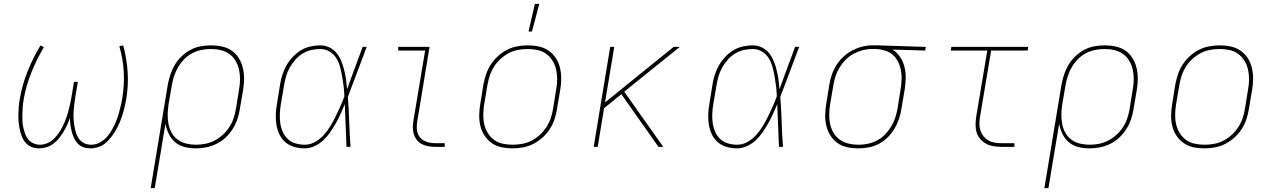

<svg xmlns="http://www.w3.org/2000/svg" viewBox="-20 -764 6640 999"><path d="M450 8Q431 8 414 2Q397 -4 385 -16.5Q373 -29 365.5 -45Q358 -61 353.5 -78.5Q349 -96 346.5 -114Q344 -132 344 -151Q338 -132 329.5 -114Q321 -96 310.5 -78.5Q300 -61 287.5 -45Q275 -29 258 -16.5Q241 -4 222 2Q203 8 184 8Q163 8 145 1Q127 -6 114.5 -20Q102 -34 94.5 -52Q87 -70 83 -89Q79 -108 77 -127.5Q75 -147 75.5 -167.5Q76 -188 77.5 -208Q79 -228 83 -249Q95 -321 123 -391.5Q151 -462 191 -528L208 -518Q170 -454 142.5 -385Q115 -316 103 -246Q100 -228 98.5 -209.5Q97 -191 96.5 -173Q96 -155 96.5 -137Q97 -119 101 -102Q105 -85 110.5 -68.5Q116 -52 126.5 -39Q137 -26 153.5 -18.5Q170 -11 188 -11Q207 -11 226 -19Q245 -27 260 -41.5Q275 -56 286.5 -73Q298 -90 307 -108.5Q316 -127 323 -145.5Q330 -164 335 -183.5Q340 -203 344.5 -222Q349 -241 352 -260L365 -338H385L372 -260Q369 -241 366.5 -222Q364 -203 363 -184Q362 -165 363 -146Q364 -127 367 -108.5Q370 -90 375.5 -73Q381 -56 391 -41.5Q401 -27 418 -19Q435 -11 454 -11Q473 -11 491 -18.5Q509 -26 524.5 -40Q540 -54 551 -70.5Q562 -87 571 -104.5Q580 -122 587 -140.5Q594 -159 599 -177.5Q604 -196 608.5 -214.5Q613 -233 616 -252Q628 -322 624 -390.5Q620 -459 601 -523L621 -528Q639 -462 644 -391.5Q649 -321 637 -249Q633 -228 628.5 -208Q624 -188 617.5 -167.5Q611 -147 603 -127.5Q595 -108 584 -89Q573 -70 559.5 -52Q546 -34 529.5 -20Q513 -6 492 1Q471 8 450 8Z M764 215 853 -323Q858 -350 866.5 -376Q875 -402 889.5 -426.5Q904 -451 925 -471Q946 -491 971 -504.5Q996 -518 1023.5 -523Q1051 -528 1077 -528Q1107 -528 1135 -522Q1163 -516 1185.5 -500.5Q1208 -485 1222.5 -461.5Q1237 -438 1243.5 -411Q1250 -384 1250 -355Q1250 -326 1245 -297L1228 -197Q1224 -170 1215 -143.5Q1206 -117 1190.5 -92.5Q1175 -68 1153.5 -48Q1132 -28 1106.5 -15.5Q1081 -3 1053.5 2.5Q1026 8 999 8Q969 8 941 1Q913 -6 892 -23.5Q871 -41 858.5 -66.5Q846 -92 841 -120L785 215ZM999 -11Q1024 -11 1049 -16Q1074 -21 1097 -33Q1120 -45 1140 -63.5Q1160 -82 1174 -104Q1188 -126 1196 -150.5Q1204 -175 1208 -200L1224 -300Q1229 -326 1229 -352Q1229 -378 1223.5 -402.5Q1218 -427 1205.5 -448Q1193 -469 1173.5 -483Q1154 -497 1129 -503Q1104 -509 1077 -509Q1053 -509 1028 -504Q1003 -499 980 -487Q957 -475 938.5 -456Q920 -437 907 -415Q894 -393 886 -368.5Q878 -344 874 -320L857 -221Q853 -195 852.5 -169.5Q852 -144 856.5 -119.5Q861 -95 873 -73.5Q885 -52 904.5 -37.5Q924 -23 948.5 -17Q973 -11 999 -11Z M1565 8Q1537 8 1511 0.5Q1485 -7 1465.5 -23.5Q1446 -40 1434.5 -63.5Q1423 -87 1418.5 -113.5Q1414 -140 1415 -168Q1416 -196 1421 -223L1437 -323Q1441 -349 1449 -374.5Q1457 -400 1470.5 -423.5Q1484 -447 1503 -467.5Q1522 -488 1545 -502Q1568 -516 1594.5 -522Q1621 -528 1646 -528Q1672 -528 1694.5 -517Q1717 -506 1732 -487Q1747 -468 1756 -445.5Q1765 -423 1771 -399Q1777 -375 1780.5 -350Q1784 -325 1786 -300Q1806 -355 1826 -410Q1846 -465 1867 -520H1888Q1863 -455 1839 -389.5Q1815 -324 1790 -260Q1795 -195 1797 -130Q1799 -65 1804 0H1783Q1780 -55 1778.5 -110.5Q1777 -166 1774 -222Q1764 -197 1752.5 -172Q1741 -147 1727.5 -123Q1714 -99 1698.5 -76.5Q1683 -54 1662.5 -34.5Q1642 -15 1616 -3.5Q1590 8 1565 8ZM1566 -11Q1593 -11 1618.5 -25Q1644 -39 1664 -61Q1684 -83 1699 -108Q1714 -133 1726.5 -158.5Q1739 -184 1750.5 -210Q1762 -236 1772 -263Q1771 -289 1768 -314.5Q1765 -340 1760.5 -365.5Q1756 -391 1749.5 -415.5Q1743 -440 1730 -461Q1717 -482 1695 -495.5Q1673 -509 1647 -509Q1623 -509 1599 -503.5Q1575 -498 1554 -485Q1533 -472 1516 -452.5Q1499 -433 1487 -411.5Q1475 -390 1468.5 -367Q1462 -344 1458 -320L1441 -220Q1437 -196 1436 -171Q1435 -146 1438.5 -122.5Q1442 -99 1451.5 -77.5Q1461 -56 1477.5 -40.5Q1494 -25 1517.5 -18Q1541 -11 1566 -11Z M2244 0Q2226 0 2208.5 -3Q2191 -6 2175.5 -14Q2160 -22 2149.5 -35Q2139 -48 2133.5 -64.5Q2128 -81 2128 -99Q2128 -117 2131 -136L2192 -501H2052V-520H2215L2151 -132Q2147 -110 2149.5 -87.5Q2152 -65 2165.5 -49Q2179 -33 2200 -26Q2221 -19 2244 -19H2294V0Z M2647 8Q2617 8 2589 2Q2561 -4 2539 -19.5Q2517 -35 2501.5 -58Q2486 -81 2479.5 -108.5Q2473 -136 2473.5 -165Q2474 -194 2479 -223L2495 -323Q2500 -350 2509 -377Q2518 -404 2533.5 -428Q2549 -452 2571 -472Q2593 -492 2618.5 -505Q2644 -518 2672 -523Q2700 -528 2726 -528Q2756 -528 2784 -522Q2812 -516 2834.5 -500.5Q2857 -485 2872 -462Q2887 -439 2893.5 -411.5Q2900 -384 2900 -355Q2900 -326 2895 -297L2878 -197Q2874 -170 2865 -143Q2856 -116 2840.5 -92Q2825 -68 2802.5 -48Q2780 -28 2754.5 -15Q2729 -2 2701 3Q2673 8 2647 8ZM2648 -11Q2672 -11 2697 -15.5Q2722 -20 2745.5 -32Q2769 -44 2789 -62.5Q2809 -81 2823.5 -103.5Q2838 -126 2846 -150.5Q2854 -175 2858 -200L2874 -300Q2879 -326 2879 -352Q2879 -378 2873.5 -402.5Q2868 -427 2855 -448Q2842 -469 2822.5 -483.5Q2803 -498 2778 -503.5Q2753 -509 2726 -509Q2702 -509 2676.5 -504.5Q2651 -500 2628 -488Q2605 -476 2584.5 -457.5Q2564 -439 2550 -416.5Q2536 -394 2528 -369.5Q2520 -345 2516 -320L2499 -220Q2495 -194 2494.5 -168Q2494 -142 2499.5 -117.5Q2505 -93 2518 -72Q2531 -51 2550.5 -36.5Q2570 -22 2595.5 -16.5Q2621 -11 2648 -11ZM2730 -600 2763 -744H2786L2748 -600Z M3069 0 3155 -520H3176L3128 -231L3485 -520H3517L3228 -287L3431 0H3406L3213 -274L3123 -201L3090 0Z M3815 8Q3787 8 3761 0.5Q3735 -7 3715.5 -23.5Q3696 -40 3684.5 -63.5Q3673 -87 3668.5 -113.5Q3664 -140 3665 -168Q3666 -196 3671 -223L3687 -323Q3691 -349 3699 -374.5Q3707 -400 3720.5 -423.5Q3734 -447 3753 -467.5Q3772 -488 3795 -502Q3818 -516 3844.5 -522Q3871 -528 3896 -528Q3922 -528 3944.5 -517Q3967 -506 3982 -487Q3997 -468 4006 -445.5Q4015 -423 4021 -399Q4027 -375 4030.5 -350Q4034 -325 4036 -300Q4056 -355 4076 -410Q4096 -465 4117 -520H4138Q4113 -455 4089 -389.5Q4065 -324 4040 -260Q4045 -195 4047 -130Q4049 -65 4054 0H4033Q4030 -55 4028.5 -110.5Q4027 -166 4024 -222Q4014 -197 4002.5 -172Q3991 -147 3977.5 -123Q3964 -99 3948.5 -76.5Q3933 -54 3912.5 -34.5Q3892 -15 3866 -3.5Q3840 8 3815 8ZM3816 -11Q3843 -11 3868.5 -25Q3894 -39 3914 -61Q3934 -83 3949 -108Q3964 -133 3976.5 -158.5Q3989 -184 4000.5 -210Q4012 -236 4022 -263Q4021 -289 4018 -314.5Q4015 -340 4010.5 -365.5Q4006 -391 3999.5 -415.5Q3993 -440 3980 -461Q3967 -482 3945 -495.5Q3923 -509 3897 -509Q3873 -509 3849 -503.5Q3825 -498 3804 -485Q3783 -472 3766 -452.5Q3749 -433 3737 -411.5Q3725 -390 3718.5 -367Q3712 -344 3708 -320L3691 -220Q3687 -196 3686 -171Q3685 -146 3688.5 -122.5Q3692 -99 3701.5 -77.5Q3711 -56 3727.5 -40.5Q3744 -25 3767.5 -18Q3791 -11 3816 -11Z M4446 8Q4416 8 4388 2Q4360 -4 4338 -19.5Q4316 -35 4301 -58.5Q4286 -82 4279.5 -109Q4273 -136 4273.5 -165Q4274 -194 4279 -223L4295 -323Q4299 -349 4308 -375Q4317 -401 4332 -425Q4347 -449 4368 -468.5Q4389 -488 4413.5 -501Q4438 -514 4464.5 -521Q4491 -528 4517 -528H4547L4797 -520L4794 -501L4623 -506Q4647 -492 4663 -468Q4679 -444 4686 -416Q4693 -388 4692.5 -357.5Q4692 -327 4687 -297L4670 -197Q4666 -170 4657 -144Q4648 -118 4633.5 -93.5Q4619 -69 4598.5 -49Q4578 -29 4552.5 -15.5Q4527 -2 4499.5 3Q4472 8 4446 8ZM4447 -11Q4471 -11 4495.5 -16Q4520 -21 4543 -33Q4566 -45 4584.5 -64Q4603 -83 4616.5 -105Q4630 -127 4638 -151.5Q4646 -176 4650 -200L4666 -300Q4670 -324 4671 -348.5Q4672 -373 4668 -396Q4664 -419 4654 -440Q4644 -461 4627.5 -476.5Q4611 -492 4589 -499.5Q4567 -507 4542 -509H4515Q4492 -509 4467.5 -502.5Q4443 -496 4421 -484Q4399 -472 4380.5 -453.5Q4362 -435 4348.5 -413Q4335 -391 4327.5 -367.5Q4320 -344 4316 -320L4299 -220Q4295 -194 4294.5 -168Q4294 -142 4299.5 -117.5Q4305 -93 4317.5 -72Q4330 -51 4350 -37Q4370 -23 4395 -17Q4420 -11 4447 -11Z M5190 0Q5169 0 5148.5 -3.5Q5128 -7 5111 -16Q5094 -25 5081 -40Q5068 -55 5062 -73.5Q5056 -92 5056 -113Q5056 -134 5059 -155L5117 -501H4927L4930 -520H5330L5327 -501H5137L5079 -155Q5076 -137 5076 -119Q5076 -101 5081.5 -84.5Q5087 -68 5097.5 -55Q5108 -42 5122.5 -33.5Q5137 -25 5154.5 -22Q5172 -19 5190 -19H5258V0Z M5414 215 5503 -323Q5508 -350 5516.5 -376Q5525 -402 5539.5 -426.5Q5554 -451 5575 -471Q5596 -491 5621 -504.5Q5646 -518 5673.5 -523Q5701 -528 5727 -528Q5757 -528 5785 -522Q5813 -516 5835.5 -500.5Q5858 -485 5872.5 -461.5Q5887 -438 5893.5 -411Q5900 -384 5900 -355Q5900 -326 5895 -297L5878 -197Q5874 -170 5865 -143.5Q5856 -117 5840.5 -92.5Q5825 -68 5803.5 -48Q5782 -28 5756.5 -15.5Q5731 -3 5703.5 2.5Q5676 8 5649 8Q5619 8 5591 1Q5563 -6 5542 -23.5Q5521 -41 5508.5 -66.5Q5496 -92 5491 -120L5435 215ZM5649 -11Q5674 -11 5699 -16Q5724 -21 5747 -33Q5770 -45 5790 -63.5Q5810 -82 5824 -104Q5838 -126 5846 -150.5Q5854 -175 5858 -200L5874 -300Q5879 -326 5879 -352Q5879 -378 5873.5 -402.5Q5868 -427 5855.5 -448Q5843 -469 5823.5 -483Q5804 -497 5779 -503Q5754 -509 5727 -509Q5703 -509 5678 -504Q5653 -499 5630 -487Q5607 -475 5588.5 -456Q5570 -437 5557 -415Q5544 -393 5536 -368.5Q5528 -344 5524 -320L5507 -221Q5503 -195 5502.5 -169.5Q5502 -144 5506.5 -119.5Q5511 -95 5523 -73.5Q5535 -52 5554.5 -37.5Q5574 -23 5598.5 -17Q5623 -11 5649 -11Z M6247 8Q6217 8 6189 2Q6161 -4 6139 -19.5Q6117 -35 6101.5 -58Q6086 -81 6079.5 -108.5Q6073 -136 6073.5 -165Q6074 -194 6079 -223L6095 -323Q6100 -350 6109 -377Q6118 -404 6133.5 -428Q6149 -452 6171 -472Q6193 -492 6218.5 -505Q6244 -518 6272 -523Q6300 -528 6326 -528Q6356 -528 6384 -522Q6412 -516 6434.5 -500.5Q6457 -485 6472 -462Q6487 -439 6493.5 -411.5Q6500 -384 6500 -355Q6500 -326 6495 -297L6478 -197Q6474 -170 6465 -143Q6456 -116 6440.5 -92Q6425 -68 6402.5 -48Q6380 -28 6354.5 -15Q6329 -2 6301 3Q6273 8 6247 8ZM6248 -11Q6272 -11 6297 -15.5Q6322 -20 6345.5 -32Q6369 -44 6389 -62.5Q6409 -81 6423.5 -103.5Q6438 -126 6446 -150.5Q6454 -175 6458 -200L6474 -300Q6479 -326 6479 -352Q6479 -378 6473.5 -402.5Q6468 -427 6455 -448Q6442 -469 6422.5 -483.5Q6403 -498 6378 -503.5Q6353 -509 6326 -509Q6302 -509 6276.5 -504.5Q6251 -500 6228 -488Q6205 -476 6184.5 -457.5Q6164 -439 6150 -416.5Q6136 -394 6128 -369.5Q6120 -345 6116 -320L6099 -220Q6095 -194 6094.5 -168Q6094 -142 6099.5 -117.5Q6105 -93 6118 -72Q6131 -51 6150.5 -36.5Q6170 -22 6195.5 -16.5Q6221 -11 6248 -11Z"/></svg>

Font: Iosevka Etoile Thin
Style: Italic
Weight: 100
Italic angle: -9°
Designer: Belleve Invis
Foundry: Belleve Invis
Version: Version 22.1.2; ttfautohint (v1.8.4)